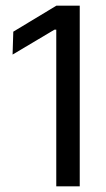

<svg xmlns="http://www.w3.org/2000/svg" viewBox="-20 -659 376 679"><path d="M179 0V-554H172.5L24.5 -466L27 -547L179.5 -639H262V0Z"/></svg>

Font: Anek Gujarati Medium
Style: Regular
Weight: 400
Version: Version 1.003